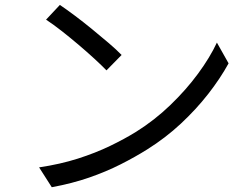

<svg xmlns="http://www.w3.org/2000/svg" viewBox="-20 -753 1040 792"><path d="M227 -732.7Q253.7 -714.7 288.7 -688.5Q323.7 -662.3 360.2 -632.4Q396.8 -602.5 429.1 -574.9Q461.4 -547.2 481.6 -526.2L419.2 -462.7Q400.4 -482.2 370 -510.2Q339.6 -538.2 303.9 -568.5Q268.2 -598.7 233.2 -626.1Q198.2 -653.5 170 -671.9ZM141.3 -62.6Q228.7 -75.6 301.3 -98.8Q373.9 -122 433.8 -150.9Q493.7 -179.8 540.9 -209Q618.1 -257.3 682.9 -319.9Q747.8 -382.4 796.9 -449.1Q846 -515.8 874.7 -577.3L922.9 -491.7Q889 -429.8 839.2 -365.9Q789.3 -302 726.2 -243.1Q663.1 -184.2 587 -136.5Q537.2 -105.2 477.6 -75.1Q418 -44.9 347.7 -20.5Q277.4 3.8 193.6 19.3Z"/></svg>

Font: Noto Sans TC Thin
Style: Regular
Weight: 100
Designer: Ryoko NISHIZUKA 西塚涼子 (kana, bopomofo & ideographs); Paul D. Hunt (Latin, Greek & Cyrillic); Sandoll Communications 산돌커뮤니
Foundry: Adobe
Version: Version 2.004-H2;hotconv 1.0.118;makeotfexe 2.5.65603